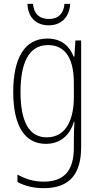

<svg xmlns="http://www.w3.org/2000/svg" viewBox="-20 -740 518 1001"><path d="M346 -720H316C313 -671 285 -641 235 -641C184 -641 156 -670 152 -720H123C126 -647 170 -608 234 -608C300 -608 342 -651 346 -720ZM227 -539C107 -539 49 -435 49 -261C49 -79 112 10 219 10C295 10 345 -36 365 -105H368C366 -67 365 -41 365 -10V30C365 149 315 207 208 207C155 207 112 193 71 170V209C109 229 153 241 208 241C345 241 403 165 403 27V-529H373L368 -445H364C343 -497 303 -539 227 -539ZM230 -505C329 -505 365 -422 365 -308V-232C365 -127 330 -24 224 -24C134 -24 87 -101 87 -261C87 -410 129 -505 230 -505Z"/></svg>

Font: Noto Sans Tamil Condensed ExtraLight
Style: Regular
Weight: 200
Width: 3
Designer: Jelle Bosma - Monotype Design Team
Foundry: Monotype Imaging Inc.
Version: Version 2.004